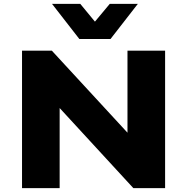

<svg xmlns="http://www.w3.org/2000/svg" viewBox="-20 -965 960 985"><path d="M93 0V-705H246L637 -281H634V-705H827V0H664L283 -414H286V0ZM387 -765 247 -945H392L467 -854L543 -945H687L547 -765Z"/></svg>

Font: Nunito Sans 7pt SemiExpanded Black
Style: Regular
Weight: 900
Width: 6
Designer: Vernon Adams
Foundry: Vernon Adams
Version: Version 3.101;gftools[0.9.27]